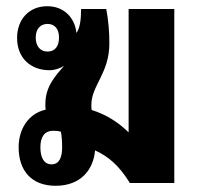

<svg xmlns="http://www.w3.org/2000/svg" viewBox="-20 -589 642 618"><path d="M159 9C241 9 281 -44 286 -105C330 -85 364 -55 398 0H541V-560H394V-163C359 -197 320 -221 275 -235C274 -240 274 -246 274 -251C274 -314 332 -353 332 -449C332 -488 329 -523 322 -560H241C241 -529 238 -499 226 -483C221 -531 187 -569 132 -569C73 -569 35 -526 35 -467C35 -401 80 -363 139 -363C157 -363 173 -369 186 -377C161 -347 126 -313 126 -254C126 -248 126 -242 127 -236C72 -224 40 -174 40 -115C40 -39 82 9 159 9ZM133 -423C110 -423 95 -440 95 -468C95 -496 110 -512 133 -512C156 -512 170 -496 170 -468C170 -439 156 -423 133 -423ZM146 -60C122 -60 110 -81 110 -115C110 -148 123 -168 151 -168C158 -168 166 -168 176 -165C179 -149 180 -132 180 -115C180 -81 170 -60 146 -60Z"/></svg>

Font: Noto Sans Thai Looped Condensed ExtraBold
Style: Regular
Weight: 800
Width: 3
Designer: Sasikarn Vongin, Ben Mitchell
Foundry: The Fontpad Ltd
Version: Version 1.001